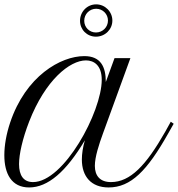

<svg xmlns="http://www.w3.org/2000/svg" viewBox="-48 -843 810 873"><path d="M-2 -285.2C-19 -234.4 -28.3 -182.6 -28.3 -137.2C-28.3 -53.2 4.4 9.3 84.5 9.3C169.9 9.3 252.9 -62.5 337.9 -205.1C328.6 -173.3 324.2 -143.1 324.2 -117.7C324.2 -41 366.2 9.3 445.8 9.3C547.4 9.3 621.6 -67.4 716.3 -235.4L741.7 -280.3L728.5 -289.6L703.6 -244.6C616.2 -90.8 544.4 -15.1 456.5 -15.1C406.7 -15.1 383.3 -43.9 383.3 -88.9C383.3 -129.4 401.9 -186 420.4 -236.8L544.9 -578.6H472.7L433.1 -470.2C433.1 -540.5 409.2 -587.9 335.4 -587.9C228 -587.9 68.8 -497.1 -2 -285.2ZM102.1 -15.1C58.6 -15.1 38.6 -45.9 38.6 -96.7C38.6 -141.6 54.2 -211.9 84.5 -290C158.2 -479.5 269.5 -568.4 342.8 -568.4C378.9 -568.4 414.6 -546.4 414.6 -480C414.6 -334.5 242.7 -15.1 102.1 -15.1ZM315.9 -748.5C315.9 -708 347.7 -676.3 388.2 -676.3C429.7 -676.3 462.9 -709 462.9 -749.5C462.9 -790 429.7 -823.2 389.2 -823.2C348.6 -823.2 315.9 -790 315.9 -748.5ZM335 -748.5C335 -779.3 359.4 -803.2 389.2 -803.2C418.9 -803.2 442.9 -779.3 442.9 -749.5C442.9 -719.7 418.9 -695.3 388.2 -695.3C358.4 -695.3 335 -718.8 335 -748.5Z"/></svg>

Font: Petit Formal Script
Style: Regular
Weight: 400
Designer: Pablo Impallari, Brenda Gallo, Rodrigo Fuenzalida
Foundry: Pablo Impallari, Brenda Gallo, Rodrigo Fuenzalida
Version: Version 1.001